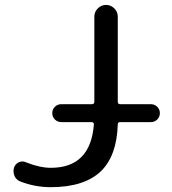

<svg xmlns="http://www.w3.org/2000/svg" viewBox="-20 -775 702 784"><path d="M230.5 -276.4Q214.8 -276.4 204.1 -287.1Q193.4 -297.9 193.4 -313Q193.4 -328.1 204.1 -338.9Q214.8 -349.6 230.5 -349.6H355.5Q365.2 -349.6 365.2 -359.4V-707Q365.2 -726.6 379.4 -740.7Q393.6 -754.9 413.1 -754.9Q432.6 -754.9 446.8 -740.7Q460.9 -726.6 460.9 -707V-359.4Q460.9 -349.6 470.7 -349.6H595.7Q611.3 -349.6 622.1 -338.9Q632.8 -328.1 632.8 -313Q632.8 -297.9 622.1 -287.1Q611.3 -276.4 595.7 -276.4H470.7Q460.9 -276.4 460.9 -266.6Q457 -139.6 392.6 -76.2Q324.2 -10.7 187.5 -10.7Q122.1 -10.7 62.5 -34.2Q46.9 -40 39.1 -56.6Q35.2 -66.4 35.2 -76.2Q35.2 -83 37.1 -89.8Q42 -105.5 56.6 -112.3Q71.3 -119.1 85.9 -112.3Q142.6 -89.8 187.5 -89.8Q349.6 -89.8 363.3 -266.6Q364.3 -270.5 361.3 -273.4Q358.4 -276.4 354.5 -276.4Z"/></svg>

Font: Gen Jyuu GothicX Regular
Style: Regular
Weight: 400
Designer: [Source Han Sans]
Ryoko NISHIZUKA  (kana & ideographs); Paul D. Hunt (Latin, Greek & Cyrillic); Wenlong ZHANG  (bopomofo
Version: Version 1.002.20150607